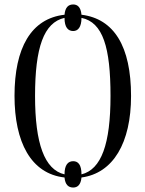

<svg xmlns="http://www.w3.org/2000/svg" viewBox="-20 -788 651 860"><path d="M308 52C327 52 342 40 345 7C487 -12 567 -148 567 -358C567 -580 491 -704 345 -722C342 -756 327 -768 308 -768C287 -768 272 -756 269 -722C119 -705 45 -573 45 -359C45 -152 118 -10 269 7C272 40 287 52 308 52ZM269 -7C179 -28 137 -146 137 -358C137 -575 176 -687 269 -708C269 -665 285 -649 308 -649C329 -649 345 -666 345 -708C441 -688 475 -576 475 -358C475 -143 434 -29 345 -7C345 -50 330 -66 308 -66C285 -66 269 -50 269 -7Z"/></svg>

Font: Noto Serif Display ExtraCondensed
Style: Regular
Weight: 400
Width: 2
Designer: Monotype Design Team
Foundry: Monotype Imaging Inc.
Version: Version 2.009